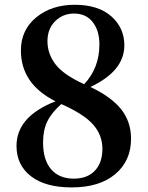

<svg xmlns="http://www.w3.org/2000/svg" viewBox="-20 -777 624 812"><path d="M292 -21.5Q349.6 -21.5 381.3 -55.2Q413.1 -88.9 413.1 -147.5Q413.1 -205.1 374.5 -249.5Q335.9 -293.9 239.3 -336.9Q198.2 -300.8 180.2 -263.7Q162.1 -226.6 162.1 -174.8Q162.1 -100.6 196.3 -61Q230.5 -21.5 292 -21.5ZM293 -719.7Q246.1 -719.7 213.4 -687.5Q180.7 -655.3 180.7 -602.5Q180.7 -549.8 214.4 -505.4Q248 -460.9 335.9 -420.9Q400.4 -489.3 400.4 -588.9Q400.4 -647.5 372.1 -683.6Q343.8 -719.7 293 -719.7ZM362.3 -409.2Q451.2 -367.2 492.7 -314.5Q534.2 -261.7 534.2 -190.4Q534.2 -96.7 467.3 -40.5Q400.4 15.6 283.2 15.6Q171.9 15.6 110.8 -31.7Q49.8 -79.1 49.8 -160.2Q49.8 -284.2 214.8 -348.6Q68.4 -421.9 68.4 -563.5Q68.4 -650.4 133.3 -703.6Q198.2 -756.8 295.9 -756.8Q395.5 -756.8 450.7 -708Q505.9 -659.2 505.9 -585Q505.9 -476.6 362.3 -409.2Z"/></svg>

Font: Bpmf Zihi Serif Bold
Style: Bold
Weight: 700
Foundry: But Ko
Version: Version 1.320